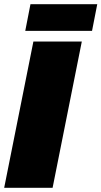

<svg xmlns="http://www.w3.org/2000/svg" viewBox="-25 -900 486 920"><path d="M367 -701 227 0H-5L135 -701ZM121 -880H441L416 -752H96Z"/></svg>

Font: Gontserrat Black
Style: Italic
Weight: 900
Italic angle: -11.3°
Designer: Julieta Ulanovsky
Foundry: Julieta Ulanovsky
Version: Version 6.001